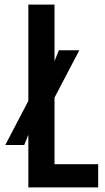

<svg xmlns="http://www.w3.org/2000/svg" viewBox="-20 -820 459 840"><path d="M104 0V-230.5L86 -185.5H3L104 -378.5V-800H218.5V-552.5L237.5 -600H327L218.5 -393V-101.5H409.5V0Z"/></svg>

Font: Big Shoulders Text Thin
Style: Bold
Weight: 700
Version: Version 2.002